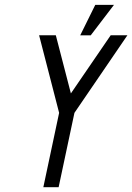

<svg xmlns="http://www.w3.org/2000/svg" viewBox="-20 -776 548 796"><path d="M211.4 -629.9 273.9 -388.7 439 -629.9H508.3L288.6 -308.1L223.1 0H159.7L225.1 -308.1L142.1 -629.9ZM452.6 -755.9 356 -629.4H312.5L375 -755.9Z"/></svg>

Font: Fibel Nord
Style: Italic
Weight: 400
Designer: Peter Wiegel
Foundry: Peter Wioegel
Version: Version 000.000